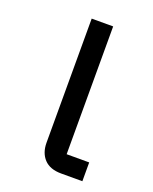

<svg xmlns="http://www.w3.org/2000/svg" viewBox="-109 -609 535 672"><g transform="rotate(20 158.0 -273.0)"><path d="M201 0Q159 0 137.5 -23Q116 -46 116 -84V-546H196V-70H280V0Z"/></g></svg>

Font: IBM Plex Sans Thai
Style: Regular
Weight: 400
Designer: Mike Abbink, Paul van der Laan, Pieter van Rosmalen, Ben Mitchell, Mark Frömberg
Foundry: Bold Monday
Version: Version 1.2